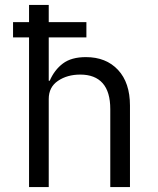

<svg xmlns="http://www.w3.org/2000/svg" viewBox="-20 -760 640 780"><path d="M98 0V-608H33V-670H98V-740H178V-670H331V-608H178V-432H182Q201 -476 235.5 -502Q270 -528 329 -528Q411 -528 459.5 -476Q508 -424 508 -331V0H428V-317Q428 -387 397 -422Q366 -457 306 -457Q253 -457 215.5 -431.5Q178 -406 178 -358V0Z"/></svg>

Font: iA Writer Duo V
Style: Regular
Weight: 400
Designer: Mike Abbink, Paul van der Laan, Pieter van Rosmalen, Oliver Reichenstein
Foundry: Information Architects Inc.
Version: Version 2.000